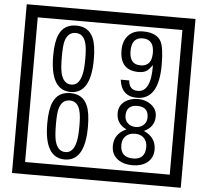

<svg xmlns="http://www.w3.org/2000/svg" viewBox="-65 -1030 1285 1190"><g transform="rotate(5 577.5 -435.0)"><path d="M1103 90H53V-960H1103ZM1028 15V-885H128V15ZM497 -656Q497 -442 371 -442Q244 -442 244 -656Q244 -744 265 -789Q294 -855 371 -855Q448 -855 477 -789Q497 -745 497 -656ZM444 -656Q444 -723 435 -752Q420 -809 371 -809Q322 -809 306 -752Q298 -723 298 -656Q298 -587 306 -553Q322 -488 371 -488Q419 -488 435 -554Q444 -587 444 -656ZM919 -658Q919 -442 784 -442Q687 -442 674 -545H727Q731 -485 785 -485Q868 -485 865 -652Q844 -625 834 -617Q814 -602 780 -602Q663 -602 663 -728Q663 -786 695.5 -820.5Q728 -855 786 -855Q870 -855 898 -805Q919 -766 919 -658ZM858 -728Q858 -812 788 -812Q719 -812 719 -728Q719 -644 788 -644Q858 -644 858 -728ZM497 -236Q497 -22 371 -22Q244 -22 244 -236Q244 -324 265 -369Q294 -435 371 -435Q448 -435 477 -369Q497 -325 497 -236ZM444 -236Q444 -303 435 -332Q420 -389 371 -389Q322 -389 306 -332Q298 -303 298 -236Q298 -167 306 -133Q322 -68 371 -68Q419 -68 435 -134Q444 -167 444 -236ZM921 -132Q921 -79 882 -49Q846 -23 792 -23Q737 -23 701 -49Q661 -79 661 -132Q661 -207 736 -241Q673 -271 673 -337Q673 -384 710 -411Q744 -435 792 -435Q839 -435 872 -410Q910 -383 910 -337Q910 -271 845 -241Q921 -207 921 -132ZM860 -326Q860 -392 792 -392Q723 -392 723 -326Q723 -297 742.5 -279Q762 -261 792 -261Q821 -261 840.5 -279Q860 -297 860 -326ZM868 -143Q868 -178 847.5 -198.5Q827 -219 792 -219Q756 -219 734.5 -198.5Q713 -178 713 -143Q713 -65 792 -65Q868 -65 868 -143Z"/></g></svg>

Font: Unicode BMP Fallback SIL
Style: Regular
Weight: 400
Foundry: NRSI, SIL International
Version: Version 5.1 Based on Unicode 5.1